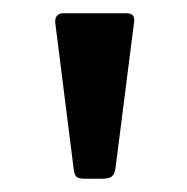

<svg xmlns="http://www.w3.org/2000/svg" viewBox="-20 -762 282 289"><path d="M154 -510Q153 -501 149 -497Q145 -493 134 -493H107Q98 -493 95 -496Q92 -499 91 -507L63 -729Q63 -736 66.5 -739Q70 -742 74 -742H171Q183 -742 182 -730Z"/></svg>

Font: Libre Franklin Medium
Style: Regular
Weight: 500
Designer: Pablo Impallari, Rodrigo Fuenzalida, Nhung Nguyen
Foundry: Impallari Type
Version: Version 3.000